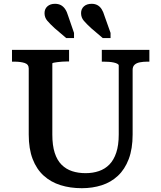

<svg xmlns="http://www.w3.org/2000/svg" viewBox="-20 -972 848 1009"><path d="M529 -889 561 -799V-772H520L459 -824Q435 -846 420.5 -863Q406 -880 406 -903Q406 -925 421 -938.5Q436 -952 462 -952Q479 -952 492 -945Q505 -938 514 -924Q523 -910 529 -889ZM338 -889 369 -799V-772H328L267 -824Q243 -846 228.5 -863Q214 -880 214 -903Q214 -925 229 -938.5Q244 -952 269 -952Q287 -952 300 -945Q313 -938 322.5 -924Q332 -910 338 -889ZM255 -265Q255 -208 267.5 -169Q280 -130 303.5 -106.5Q327 -83 359 -72.5Q391 -62 430 -62Q468 -62 500 -73Q532 -84 555 -107.5Q578 -131 591 -170Q604 -209 604 -265V-628Q604 -633 596.5 -637Q589 -641 577.5 -643.5Q566 -646 552 -647Q538 -648 524 -648H515V-710H765V-648H754Q733 -648 715 -644.5Q697 -641 687 -631.5Q677 -622 677 -605V-265Q677 -190 656.5 -136Q636 -82 599.5 -48Q563 -14 514.5 1.5Q466 17 410 17Q349 17 298 1Q247 -15 209.5 -49Q172 -83 151.5 -136.5Q131 -190 131 -265V-612Q131 -634 109.5 -641Q88 -648 54 -648H43V-710H343V-649H334Q321 -649 307 -648Q293 -647 281.5 -645.5Q270 -644 262.5 -642.5Q255 -641 255 -638Z"/></svg>

Font: Roboto Serif Medium
Style: Regular
Weight: 500
Designer: Greg Gazdowicz
Foundry: Commercial Type
Version: Version 1.008